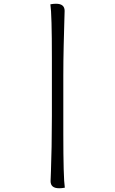

<svg xmlns="http://www.w3.org/2000/svg" viewBox="-20 -756 614 1025"><path d="M257 -136V-444Q257 -680 249 -733Q265 -736 279 -736Q325 -736 325 -698Q325 -694 323.5 -644.5Q322 -595 320 -513.5Q318 -432 318 -351V-43Q318 193 326 246Q310 249 296 249Q250 249 250 211Q250 207 252 157.5Q254 108 255.5 26.5Q257 -55 257 -136Z"/></svg>

Font: Overlock
Style: Italic
Weight: 400
Designer: Dario Muhafara
Foundry: Dario Manuel Muhafara
Version: Version 1.001